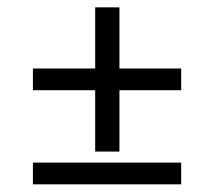

<svg xmlns="http://www.w3.org/2000/svg" viewBox="-20 -552 583 518"><path d="M236.8 -143.1V-308.6H68.8V-367.2H236.8V-532.2H302.2V-367.2H468.8V-308.6H302.2V-143.1ZM68.8 -54.7V-113.3H468.8V-54.7Z"/></svg>

Font: Elstob ExtraBold
Style: Italic
Weight: 800
Italic angle: -20°
Designer: Peter S. Baker
Version: Version 1.015